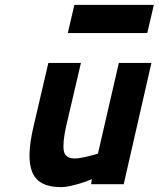

<svg xmlns="http://www.w3.org/2000/svg" viewBox="-20 -758 653 790"><path d="M603 -499 489 0H355L358 -21Q335 -11 312 -4Q292 2 270.5 7Q249 12 232 12Q185 12 155.5 -3Q126 -18 113 -49Q100 -80 101.5 -127Q103 -174 118 -238L179 -499H313L252 -238Q237 -170 242.5 -138Q248 -106 287 -106Q299 -106 315.5 -109Q332 -112 347 -116Q365 -120 383 -126L469 -499ZM286 -738H613L586 -622H259Z"/></svg>

Font: Panefresco 999wt
Style: Italic
Weight: 900
Version: Version 1.001